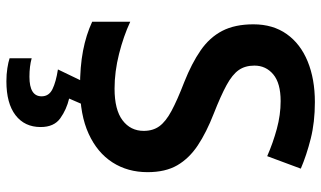

<svg xmlns="http://www.w3.org/2000/svg" viewBox="-222 -542 1004 600"><g transform="rotate(90 280.0 -242.0)"><path d="M518 -201Q518 -139 487.5 -91.5Q457 -44 398 -17Q339 10 253 10Q188 10 138.5 0.5Q89 -9 48 -28V-147Q93 -126 148.5 -112Q204 -98 257 -98Q323 -98 356 -123Q389 -148 389 -189Q389 -218 374.5 -238Q360 -258 326.5 -276Q293 -294 236 -316Q178 -339 137.5 -367Q97 -395 76.5 -434.5Q56 -474 56 -532Q56 -593 86.5 -636Q117 -679 172 -701.5Q227 -724 299 -724Q362 -724 413.5 -711Q465 -698 507 -680L468 -575Q427 -593 383 -605Q339 -617 296 -617Q240 -617 212.5 -594Q185 -571 185 -535Q185 -506 199 -486Q213 -466 246 -448Q279 -430 335 -408Q394 -385 434.5 -358Q475 -331 496.5 -294Q518 -257 518 -201ZM377 133Q377 183 340 211.5Q303 240 234 240Q212 240 193 237Q174 234 162 230V161Q187 168 220 168Q281 168 281 130Q281 107 258.5 96Q236 85 197 79L235 0H307L288 44Q322 52 349.5 71.5Q377 91 377 133Z"/></g></svg>

Font: Noto Sans Cherokee SemiBold
Style: Regular
Weight: 600
Designer: Monotype Design Team
Foundry: Monotype Imaging Inc.
Version: Version 2.001; ttfautohint (v1.8.4.7-5d5b)